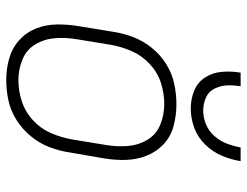

<svg xmlns="http://www.w3.org/2000/svg" viewBox="-108 -676 792 616"><g transform="rotate(90 288.0 -368.0)"><path d="M236 8Q269 8 302 1Q335 -6 365 -25Q395 -44 417.5 -71.5Q440 -99 452 -130.5Q464 -162 469 -195L488 -305Q494 -341 493 -376Q492 -411 479.5 -442.5Q467 -474 442.5 -497Q418 -520 384 -529Q350 -538 315 -538Q282 -538 249 -531Q216 -524 186 -505.5Q156 -487 133.5 -459Q111 -431 99 -399.5Q87 -368 82 -335L64 -225Q58 -190 58.5 -154.5Q59 -119 71.5 -87.5Q84 -56 109 -33.5Q134 -11 167.5 -1.5Q201 8 236 8ZM237 -31Q203 -31 171 -44Q139 -57 122 -86Q105 -115 102.5 -149.5Q100 -184 106 -219L124 -329Q130 -362 144 -394.5Q158 -427 185.5 -452.5Q213 -478 246.5 -488.5Q280 -499 314 -499Q349 -499 380.5 -486Q412 -473 429 -444Q446 -415 448.5 -380.5Q451 -346 445 -311L427 -201Q421 -168 407 -135.5Q393 -103 366 -78Q339 -53 305 -42Q271 -31 237 -31ZM328 -584Q359 -584 389.5 -595Q420 -606 443.5 -630Q467 -654 479.5 -683.5Q492 -713 497 -744H453Q449 -722 441 -700.5Q433 -679 417 -660.5Q401 -642 379 -633Q357 -624 335 -624Q313 -624 293.5 -632.5Q274 -641 264.5 -660Q255 -679 254 -700.5Q253 -722 257 -744H213Q208 -714 210.5 -684Q213 -654 228.5 -630Q244 -606 271 -595Q298 -584 328 -584Z"/></g></svg>

Font: Iosevka Sparkle XLtObl
Style: Regular
Weight: 200
Italic angle: -9°
Designer: Belleve Invis
Foundry: Belleve Invis
Version: Version 4.5.0; ttfautohint (v1.8.3)